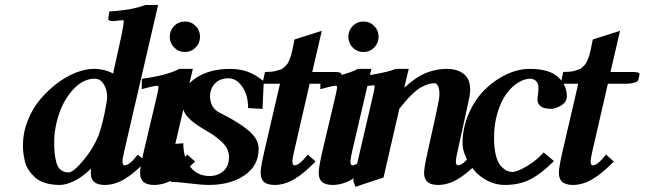

<svg xmlns="http://www.w3.org/2000/svg" viewBox="-20 -716 2539 756"><path d="M401.9 -333.5Q401.9 -363.8 388.2 -385Q374.5 -406.2 353 -406.2Q309.6 -406.2 272 -367.7Q234.4 -329.1 213.9 -271.2Q193.4 -213.4 193.4 -154.3Q193.4 -129.9 195.1 -112.8Q196.8 -95.7 201.9 -76.4Q207 -57.1 219.2 -47.1Q231.4 -37.1 250 -37.1Q268.1 -37.1 306.6 -82.5Q345.2 -127.9 367.2 -180.2Q380.4 -215.8 391.1 -267.3Q401.9 -318.8 401.9 -333.5ZM338.4 -51.8Q303.2 -18.1 271.2 -2.9Q239.3 12.2 215.3 12.2Q183.1 12.2 157.7 4.2Q132.3 -3.9 117.2 -18.1Q102.1 -32.2 92 -47.6Q82 -63 77.6 -82.5Q73.2 -102.1 71.8 -115.5Q70.3 -128.9 70.3 -143.6Q70.3 -193.4 89.1 -241Q107.9 -288.6 138.2 -324.5Q168.5 -360.4 205.3 -388.2Q242.2 -416 279.8 -430.4Q317.4 -444.8 349.6 -444.8Q392.1 -444.8 425.3 -426.3L458 -575.2Q467.3 -621.1 467.3 -630.4Q467.3 -636.7 464.8 -636.7Q427.7 -632.8 425.3 -632.8Q406.2 -632.8 406.2 -641.6Q406.2 -643.1 408.2 -655Q410.2 -667 410.6 -671.4Q434.1 -671.4 476.6 -677.5Q519 -683.6 551.8 -696.3H602.5L469.7 -123Q462.4 -91.3 462.4 -81.1Q462.4 -64.9 470.7 -64.9Q489.7 -64.9 522.9 -107.4L553.7 -80.1Q506.3 -31.7 468.5 -9.8Q430.7 12.2 392.1 12.2Q377.4 12.2 366.7 8.8Q356 5.4 350.6 0.5Q345.2 -4.4 342 -11.7Q338.9 -19 338.1 -24.4Q337.4 -29.8 337.4 -36.6Q337.4 -41 338.4 -51.8Z M665.8 -528.8Q648.4 -546.4 648.4 -571.3Q648.4 -596.2 665.8 -613.8Q683.1 -631.3 708 -631.3Q732.9 -631.3 750.2 -613.8Q767.6 -596.2 767.6 -571.3Q767.6 -546.4 750.2 -528.8Q732.9 -511.2 708 -511.2Q683.1 -511.2 665.8 -528.8ZM586.4 12.2Q571.8 12.2 561 8.8Q550.3 5.4 544.9 0.5Q539.6 -4.4 536.4 -11.7Q533.2 -19 532.5 -24.4Q531.7 -29.8 531.7 -36.6Q531.7 -56.2 545.4 -116.7L597.7 -337.9Q604 -364.7 604 -372.1Q604 -378.4 599.6 -378.4Q583.5 -377.9 538.1 -364.7L538.6 -405.8Q637.7 -418.9 686 -444.8H739.3L664.1 -123Q656.7 -90.3 656.7 -81.1Q656.7 -64.9 665 -64.9Q684.1 -64.9 717.3 -107.4L748 -80.1Q700.7 -31.7 662.8 -9.8Q625 12.2 586.4 12.2Z M802.2 12.2Q775.4 12.2 725.3 6.1Q675.3 0 652.3 0L647.5 -147.9L701.7 -151.9Q701.7 -94.2 729.5 -58.6Q757.3 -22.9 805.7 -22.9Q836.9 -22.9 859.4 -42.2Q881.8 -61.5 881.8 -98.6Q881.8 -115.2 873.8 -130.9Q865.7 -146.5 850.8 -159.7Q835.9 -172.9 822.5 -182.4Q809.1 -191.9 790 -202.6Q739.3 -231.9 718.5 -255.9Q697.8 -279.8 697.8 -312Q697.8 -374 752 -409.4Q806.2 -444.8 885.7 -444.8Q924.3 -444.8 955.1 -433.6Q985.8 -422.4 1018.6 -396L1013.7 -287.1L957 -290.5Q957 -340.3 934.3 -374Q911.6 -407.7 879.4 -407.7Q845.7 -407.7 826.4 -387.2Q807.1 -366.7 807.1 -337.9Q807.1 -290.5 846.2 -271.5Q918.5 -235.8 958.5 -202.1Q998.5 -168.5 998.5 -130.4Q998.5 -63.5 942.6 -25.6Q886.7 12.2 802.2 12.2Z M1020 -116.7 1082.5 -386.2H1013.2L1023.4 -432.6Q1037.1 -432.6 1048.3 -433.6Q1059.6 -434.6 1069.1 -437.5Q1078.6 -440.4 1085.7 -442.6Q1092.8 -444.8 1098.9 -451.2Q1105 -457.5 1109.1 -461.7Q1113.3 -465.8 1117.4 -475.8Q1121.6 -485.8 1124 -491.9Q1126.5 -498 1129.6 -512Q1132.8 -525.9 1134.5 -534.4Q1136.2 -543 1139.6 -560.5L1247.1 -594.7L1209.5 -432.6H1296.4Q1324.2 -432.6 1324.2 -424.3L1319.3 -402.3Q1317.9 -394.5 1303.2 -390.4Q1288.6 -386.2 1272.5 -386.2H1199.2L1138.7 -123Q1131.3 -91.3 1131.3 -81.1Q1131.3 -64.9 1139.6 -64.9Q1158.7 -64.9 1191.9 -107.4L1222.7 -80.1Q1175.3 -31.7 1137.5 -9.8Q1099.6 12.2 1061 12.2Q1046.4 12.2 1035.6 8.8Q1024.9 5.4 1019.5 0.5Q1014.2 -4.4 1011 -11.7Q1007.8 -19 1007.1 -24.4Q1006.3 -29.8 1006.3 -36.6Q1006.3 -57.6 1020 -116.7Z M1368.9 -528.8Q1351.6 -546.4 1351.6 -571.3Q1351.6 -596.2 1368.9 -613.8Q1386.2 -631.3 1411.1 -631.3Q1436 -631.3 1453.4 -613.8Q1470.7 -596.2 1470.7 -571.3Q1470.7 -546.4 1453.4 -528.8Q1436 -511.2 1411.1 -511.2Q1386.2 -511.2 1368.9 -528.8ZM1289.6 12.2Q1274.9 12.2 1264.2 8.8Q1253.4 5.4 1248 0.5Q1242.7 -4.4 1239.5 -11.7Q1236.3 -19 1235.6 -24.4Q1234.9 -29.8 1234.9 -36.6Q1234.9 -56.2 1248.5 -116.7L1300.8 -337.9Q1307.1 -364.7 1307.1 -372.1Q1307.1 -378.4 1302.7 -378.4Q1286.6 -377.9 1241.2 -364.7L1241.7 -405.8Q1340.8 -418.9 1389.2 -444.8H1442.4L1367.2 -123Q1359.9 -90.3 1359.9 -81.1Q1359.9 -64.9 1368.2 -64.9Q1387.2 -64.9 1420.4 -107.4L1451.2 -80.1Q1403.8 -31.7 1366 -9.8Q1328.1 12.2 1289.6 12.2Z M1663.6 -116.7 1699.7 -280.3Q1710.4 -329.1 1710.4 -345.7Q1710.4 -365.7 1704.8 -377Q1699.2 -388.2 1691.4 -388.2Q1679.2 -388.2 1668.2 -385.3Q1657.2 -382.3 1639.9 -373.3Q1622.6 -364.3 1600.1 -342.3Q1577.6 -320.3 1552.2 -287.1L1490.2 -17.1L1379.4 19.5L1370.6 -4.4L1443.8 -319.3Q1455.1 -366.7 1455.1 -375.5Q1455.1 -380.4 1452.6 -380.4Q1432.1 -377.4 1418 -377.4Q1392.1 -377.4 1392.1 -385.3Q1392.1 -387.7 1397 -415.5Q1410.2 -415.5 1460.4 -424.6Q1510.7 -433.6 1539.1 -444.8H1589.4L1571.8 -370.6Q1618.7 -413.6 1658.2 -429.2Q1697.8 -444.8 1739.3 -444.8Q1780.3 -444.8 1805.9 -425Q1831.5 -405.3 1831.5 -361.8Q1831.5 -343.8 1817.9 -285.2L1782.2 -123Q1774.9 -89.8 1774.9 -81.1Q1774.9 -64.9 1783.2 -64.9Q1802.2 -64.9 1835.4 -107.4L1866.2 -80.1Q1818.8 -31.7 1781 -9.8Q1743.2 12.2 1704.6 12.2Q1689.9 12.2 1679.2 8.8Q1668.5 5.4 1663.1 0.5Q1657.7 -4.4 1654.5 -11.7Q1651.4 -19 1650.6 -24.4Q1649.9 -29.8 1649.9 -36.6Q1649.9 -54.7 1663.6 -116.7Z M1967.3 12.2Q1931.6 12.2 1899.4 -4.4Q1867.2 -21 1846.4 -46.1Q1825.7 -71.3 1813.5 -99.4Q1801.3 -127.4 1801.3 -151.9Q1801.3 -211.9 1825.2 -267.3Q1849.1 -322.8 1887 -361.1Q1924.8 -399.4 1972.2 -422.1Q2019.5 -444.8 2065.9 -444.8Q2141.6 -444.8 2176.8 -413.1Q2211.9 -381.3 2211.9 -337.9Q2211.9 -314 2189.5 -300.8Q2167 -287.6 2149.9 -287.6Q2120.1 -287.6 2108.2 -298.1Q2096.2 -308.6 2096.2 -323.7Q2096.2 -331.5 2098.1 -342.8Q2100.1 -354 2100.1 -370.6Q2100.1 -390.1 2089.4 -398.2Q2078.6 -406.2 2068.8 -406.2Q2043.9 -406.2 2018.6 -389.9Q1993.2 -373.5 1972.4 -344.5Q1951.7 -315.4 1938.5 -270.5Q1925.3 -225.6 1925.3 -173.3Q1925.3 -132.8 1932.6 -104.2Q1939.9 -75.7 1951.9 -62.7Q1963.9 -49.8 1974.9 -44.4Q1985.8 -39.1 1997.6 -39.1Q2016.6 -39.1 2054.4 -61.5Q2092.3 -84 2120.6 -115.7L2161.1 -82Q2117.2 -37.1 2073.2 -12.5Q2029.3 12.2 1967.3 12.2Z M2194.3 -116.7 2256.8 -386.2H2187.5L2197.8 -432.6Q2211.4 -432.6 2222.7 -433.6Q2233.9 -434.6 2243.4 -437.5Q2252.9 -440.4 2260 -442.6Q2267.1 -444.8 2273.2 -451.2Q2279.3 -457.5 2283.4 -461.7Q2287.6 -465.8 2291.7 -475.8Q2295.9 -485.8 2298.3 -491.9Q2300.8 -498 2304 -512Q2307.1 -525.9 2308.8 -534.4Q2310.5 -543 2314 -560.5L2421.4 -594.7L2383.8 -432.6H2470.7Q2498.5 -432.6 2498.5 -424.3L2493.7 -402.3Q2492.2 -394.5 2477.5 -390.4Q2462.9 -386.2 2446.8 -386.2H2373.5L2313 -123Q2305.7 -91.3 2305.7 -81.1Q2305.7 -64.9 2314 -64.9Q2333 -64.9 2366.2 -107.4L2397 -80.1Q2349.6 -31.7 2311.8 -9.8Q2273.9 12.2 2235.4 12.2Q2220.7 12.2 2210 8.8Q2199.2 5.4 2193.8 0.5Q2188.5 -4.4 2185.3 -11.7Q2182.1 -19 2181.4 -24.4Q2180.7 -29.8 2180.7 -36.6Q2180.7 -57.6 2194.3 -116.7Z"/></svg>

Font: LL
Style: Bold Italic
Weight: 700
Italic angle: -11.5°
Designer: Philipp H. Poll
Foundry: Philipp H. Poll
Version: Version 2.7.x